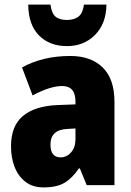

<svg xmlns="http://www.w3.org/2000/svg" viewBox="-20 -807 573 837"><path d="M287 -563Q376 -563 427.5 -513Q479 -463 479 -363V0H358L328 -73H324Q295 -30 261 -10Q227 10 170 10Q123 10 91.5 -14Q60 -38 44 -78.5Q28 -119 28 -169Q28 -258 80 -301.5Q132 -345 231 -349L309 -352V-364Q309 -432 251 -432Q199 -432 122 -391L76 -513Q119 -537 172 -550Q225 -563 287 -563ZM275 -245Q200 -242 200 -177Q200 -121 244 -121Q271 -121 290 -143Q309 -165 309 -200V-247ZM444 -787Q443 -704 394.5 -655Q346 -606 272 -606Q196 -606 150 -652.5Q104 -699 103 -787H200Q205 -749 222 -734.5Q239 -720 272 -720Q303 -720 322 -734.5Q341 -749 346 -787Z"/></svg>

Font: Noto Sans Myanmar Condensed Black
Style: Regular
Weight: 900
Width: 3
Designer: Monotype Design Team
Foundry: Monotype Imaging Inc.
Version: Version 2.107; ttfautohint (v1.8.4.7-5d5b)